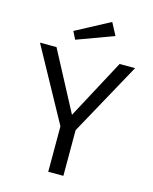

<svg xmlns="http://www.w3.org/2000/svg" viewBox="-134 -1017 883 1106"><g transform="rotate(15 307.5 -464.5)"><path d="M352.8 -272.3V0H262.6V-271.3L24.1 -706.2H122.6L309.7 -352.3L499 -706.2H591.3ZM395.4 -929.2 434.4 -855.4 215.4 -774.9 192.3 -821Z"/></g></svg>

Font: FiraCode Nerd Font
Style: Regular
Weight: 400
Designer: Carrois Corporate, Edenspiekermann AG, Nikita Prokopov
Foundry: Carrois Corporate, Edenspiekermann AG, Nikita Prokopov
Version: Version 6.002;Nerd Fonts 3.4.0